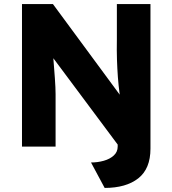

<svg xmlns="http://www.w3.org/2000/svg" viewBox="-20 -720 847 943"><path d="M494 203 427 78Q460 78 490 69.5Q520 61 539 43.5Q558 26 558 0V-10L242 -434Q246 -385 249.5 -336Q253 -287 253 -258V0H88V-700H240L568 -255Q562 -300 559 -341Q556 -382 554.5 -426.5Q553 -471 554 -527V-700H719V10Q719 109 659 156Q599 203 494 203Z"/></svg>

Font: Lexend Deca
Style: Bold
Weight: 700
Designer: Bonnie Shaver-Troup, Thomas Jockin
Foundry: Lexend
Version: Version 1.008; ttfautohint (v1.8.4.7-5d5b)